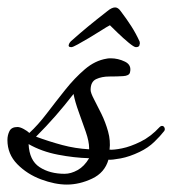

<svg xmlns="http://www.w3.org/2000/svg" viewBox="-23 -473 464 517"><path d="M157 24Q125 24 87.5 10Q50 -4 23.5 -31Q-3 -58 -3 -96Q-3 -109 2.5 -120Q8 -131 24 -131Q31 -131 41 -125.5Q51 -120 56 -115Q79 -136 103 -167.5Q127 -199 152.5 -231Q178 -263 205.5 -286.5Q233 -310 264 -315Q267 -316 275 -316Q295 -316 313.5 -307Q332 -298 327 -278Q325 -269 308.5 -268Q292 -267 271.5 -267Q251 -267 236 -260Q221 -253 221 -231Q221 -223 230 -206Q239 -189 250 -166.5Q261 -144 268 -119Q275 -94 272 -70Q283 -69 305.5 -73.5Q328 -78 355.5 -91.5Q383 -105 407 -131Q410 -134 413 -134Q418 -134 420 -129Q422 -124 419 -120Q409 -107 392.5 -91Q376 -75 353 -64Q326 -51 302 -46.5Q278 -42 269 -43Q259 -8 225 8Q191 24 157 24ZM217 -71V-74Q217 -92 208 -118Q199 -144 189 -171.5Q179 -199 175 -220Q151 -189 126.5 -161Q102 -133 74 -105Q109 -92 144.5 -82.5Q180 -73 217 -71ZM151 -5Q168 -5 186 -15Q204 -25 217 -47Q177 -48 133 -56.5Q89 -65 54 -85Q56 -41 83.5 -23Q111 -5 151 -5ZM169 -346Q159 -346 163 -355Q165 -359 168 -362Q194 -385 214 -401.5Q234 -418 266 -443Q278 -453 287 -453Q295 -453 302 -443Q318 -422 330.5 -402.5Q343 -383 353 -361Q353 -359 353.5 -357.5Q354 -356 353 -354Q353 -346 343 -346Q338 -346 323.5 -358Q309 -370 294 -384.5Q279 -399 273 -405Q265 -401 249.5 -391Q234 -381 217 -371Q200 -361 186.5 -353.5Q173 -346 169 -346Z"/></svg>

Font: Corinthia
Style: Bold
Weight: 700
Designer: Robert E. Leuschke
Foundry: Robert E. Leuschke
Version: Version 1.013; ttfautohint (v1.8.3)